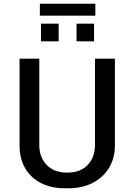

<svg xmlns="http://www.w3.org/2000/svg" viewBox="-20 -1001 722 1031"><path d="M328 10Q254 10 199 -18.5Q144 -47 114.5 -98.5Q85 -150 85 -219V-686H191V-222Q191 -156 231 -115Q271 -74 340 -74Q412 -74 451 -115.5Q490 -157 490 -222V-686H597V-219Q597 -151 565 -99Q533 -47 477 -18.5Q421 10 347 10ZM194 -917V-981H492V-917ZM200 -779V-874H295V-779ZM391 -779V-874H485V-779Z"/></svg>

Font: Chivo Medium
Style: Regular
Weight: 400
Version: Version 2.002